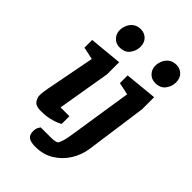

<svg xmlns="http://www.w3.org/2000/svg" viewBox="-263 -822 1091 1091"><g transform="rotate(45 283.0 -276.5)"><path d="M118 6Q81 6 67 -13Q53 -32 53 -52Q53 -67 55.5 -84.5Q58 -102 60 -112L117 -408L42 -424V-486L240 -505V-408L186 -88H257V-26Q254 -24 237 -16Q220 -8 190 -1Q160 6 118 6ZM182 -566Q152 -566 132.5 -586.5Q113 -607 113 -636Q113 -657 122 -677.5Q131 -698 149 -711.5Q167 -725 195 -725Q224 -725 244 -705.5Q264 -686 264 -652Q264 -621 244 -593.5Q224 -566 182 -566ZM243 172Q205 172 188 159.5Q171 147 171 118Q171 97 179 84Q187 71 187 72H268Q289 72 302.5 68.5Q316 65 317 62Q324 51 330.5 30Q337 9 344 -40L401 -408L327 -424V-486L521 -505V-408L470 -41Q462 17 431.5 65.5Q401 114 353 143Q305 172 243 172ZM468 -566Q438 -566 418.5 -586.5Q399 -607 399 -636Q399 -657 408 -677.5Q417 -698 435 -711.5Q453 -725 481 -725Q510 -725 530 -705.5Q550 -686 550 -652Q550 -621 530 -593.5Q510 -566 468 -566Z"/></g></svg>

Font: Faustina
Style: Bold Italic
Weight: 700
Italic angle: -8°
Designer: Alfonso Garcia
Foundry: http://www.omnibus-type.com
Version: Version 1.200